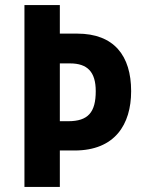

<svg xmlns="http://www.w3.org/2000/svg" viewBox="-20 -734 568 754"><path d="M495 -376C495 -515 428 -602 283 -602H215V-714H76V0H215V-143H273C431 -143 495 -245 495 -376ZM248 -258H215V-485H255C323 -485 356 -452 356 -376C356 -293 326 -258 248 -258Z"/></svg>

Font: Noto Sans Sinhala Condensed
Style: Bold
Weight: 700
Width: 3
Designer: Jelle Bosma - Monotype Design Team
Foundry: Monotype Imaging Inc.
Version: Version 2.006